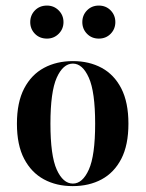

<svg xmlns="http://www.w3.org/2000/svg" viewBox="-20 -643 512 675"><path d="M235.5 11.3Q178.2 11.3 134.3 -12.5Q90.3 -36.3 64.9 -84.7Q39.5 -133.1 39.5 -208.1Q39.5 -283.1 64.9 -331.9Q90.3 -380.6 134.7 -404.4Q179 -428.2 236.3 -428.2Q293.5 -428.2 337.5 -404.4Q381.5 -380.6 406.5 -331.9Q431.5 -283.1 431.5 -208.1Q431.5 -133.1 406.5 -84.7Q381.5 -36.3 337.5 -12.5Q293.5 11.3 235.5 11.3ZM236.3 2.4Q270.2 2.4 292.3 -46.8Q314.5 -96 314.5 -208.1Q314.5 -320.2 292.3 -369.8Q270.2 -419.4 236.3 -419.4Q201.6 -419.4 179.4 -369.8Q157.3 -320.2 157.3 -208.1Q157.3 -96 179.4 -46.8Q201.6 2.4 236.3 2.4ZM327.4 -507.3Q302.4 -507.3 285.9 -524.2Q269.4 -541.1 269.4 -565.3Q269.4 -589.5 285.9 -606.5Q302.4 -623.4 327.4 -623.4Q352.4 -623.4 369 -606.5Q385.5 -589.5 385.5 -565.3Q385.5 -541.1 369 -524.2Q352.4 -507.3 327.4 -507.3ZM145.2 -507.3Q119.4 -507.3 102.8 -524.2Q86.3 -541.1 86.3 -565.3Q86.3 -589.5 102.8 -606.5Q119.4 -623.4 145.2 -623.4Q169.4 -623.4 186.3 -606.5Q203.2 -589.5 203.2 -565.3Q203.2 -541.1 186.3 -524.2Q169.4 -507.3 145.2 -507.3Z"/></svg>

Font: Playfair 144pt SemiCondensed
Style: Bold
Weight: 700
Width: 4
Designer: Claus Eggers Sørensen
Foundry: Claus Eggers Sørensen
Version: Version 2.203